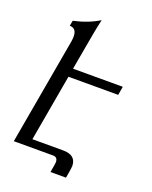

<svg xmlns="http://www.w3.org/2000/svg" viewBox="-157 -854 811 1027"><g transform="rotate(20 248.5 -340.5)"><path d="M348.6 87.9H260.3Q269.5 36.6 269.5 29.3Q269.5 0 243.2 0H19.5L126.5 -606.9Q128.9 -622.6 128.9 -634.8Q128.9 -682.6 89.8 -682.6L95.2 -712.9Q179.7 -731.4 239.7 -769Q226.6 -710 221.2 -678.2L184.6 -472.7H467.8L459.5 -423.8H176.3L109.4 -43.9H284.2Q358.9 -43.9 358.9 19Q358.9 29.8 348.6 87.9Z"/></g></svg>

Font: Kelvinch
Style: Italic
Weight: 400
Italic angle: -10°
Designer: Paul James Miller
Foundry: High-Logic / Made with FontCreator
Version: Version 3.40;July 22, 2017;FontCreator 11.0.0.2388 64-bit